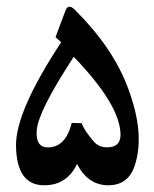

<svg xmlns="http://www.w3.org/2000/svg" viewBox="-20 -550 455 567"><path d="M221.7 -186Q225.6 -169.9 254.4 -134.8Q273.4 -110.8 306.6 -115.7Q336.9 -120.1 335.9 -154.3Q334 -240.7 197.8 -382.3Q91.8 -220.7 88.4 -164.1Q85 -114.3 122.1 -114.7Q173.8 -115.2 191.9 -187ZM207.5 -65.9Q177.7 -2.9 110.8 -2.9Q28.8 -2.4 27.3 -119.6Q25.9 -220.7 160.6 -425.3L144 -440.4L173.3 -518.6Q181.6 -540.5 201.2 -521Q313.5 -409.2 357.4 -291.5Q409.2 -155.3 377.9 -61Q358.9 -2.9 299.8 -2.9Q239.7 -2.9 207.5 -65.9Z"/></svg>

Font: Parastoo Print
Style: Print-Bold
Weight: 700
Foundry: Saber Rastikerdar (saber.rastikerdar@gmail.com)
Version: Version 1.0.0-alpha3